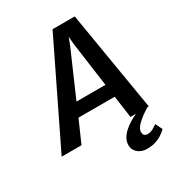

<svg xmlns="http://www.w3.org/2000/svg" viewBox="-276 -881 1141 1248"><g transform="rotate(-30 294.0 -256.5)"><path d="M-49.5 0 313.5 -747H480L604.5 0H467L444 -165H172L99.5 0ZM213 -262H430.5L384.5 -595L380 -652L358 -595ZM458 234Q416.5 234 390 210.8Q363.5 187.5 363.5 153.5Q363.5 128 375.5 105.8Q387.5 83.5 408.2 64Q429 44.5 455.5 28Q482 11.5 511 -1.5L553.5 -21L594 0Q535.5 36.5 506.2 65.8Q477 95 477 118.5Q477 137.5 486.2 145Q495.5 152.5 509 152.5Q529 152.5 545.5 144.2Q562 136 583 120.5L608.5 172.5Q590 190 568.8 203.8Q547.5 217.5 520.8 225.8Q494 234 458 234Z"/></g></svg>

Font: Merriweather Sans SemiBold
Style: Italic
Weight: 600
Italic angle: -7.5°
Designer: Eben Sorkin
Foundry: Eben Sorkin
Version: Version 2.001